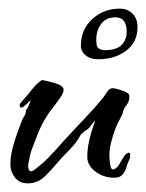

<svg xmlns="http://www.w3.org/2000/svg" viewBox="-20 -413 338 444"><path d="M44 11Q25 11 14.5 -2.5Q4 -16 4 -33Q4 -56 13 -84.5Q22 -113 30 -132Q32 -139 36 -144.5Q40 -150 40 -158Q43 -161 46.5 -169Q50 -177 51 -181Q47 -178 41 -172Q35 -166 30 -164L27 -165Q24 -169 27 -174Q29 -176 32.5 -180.5Q36 -185 40 -189Q44 -194 47.5 -198Q51 -202 52 -204Q59 -212 63 -216.5Q67 -221 77 -228Q82 -227 93.5 -224.5Q105 -222 116 -217.5Q127 -213 127 -206Q128 -200 119.5 -187.5Q111 -175 101.5 -163Q92 -151 88 -144Q81 -133 77 -125Q73 -117 70 -110L56 -74Q52 -64 50 -56Q48 -48 46 -37Q46 -36 45.5 -33.5Q45 -31 45 -29Q45 -25 46.5 -21Q48 -17 52 -17Q56 -17 63 -23Q84 -39 98 -55Q106 -63 113 -71Q120 -79 129 -89Q151 -113 173.5 -136.5Q196 -160 216 -184Q221 -190 227 -199.5Q233 -209 240 -209H241Q247 -209 263 -203.5Q279 -198 279 -192V-188Q279 -179 274 -172Q271 -168 269 -165Q267 -162 265 -157Q264 -151 262 -147Q260 -143 257 -137Q248 -122 240 -95Q232 -68 233 -51Q233 -46 234.5 -34.5Q236 -23 240 -21Q250 -22 256.5 -34Q263 -46 268 -53Q273 -60 280 -60Q281 -57 281 -52Q281 -48 279 -44Q277 -40 275 -35Q273 -29 271.5 -23.5Q270 -18 266 -13Q260 -2 244 -2Q221 -2 202.5 -15Q184 -28 182 -46Q181 -65 186.5 -89Q192 -113 199 -130Q199 -131 199.5 -132Q200 -133 200 -134Q194 -128 189 -121Q184 -114 176 -110L167 -102Q157 -83 142 -68Q127 -53 113 -37Q100 -21 83.5 -5Q67 11 44 11ZM207 -276Q189 -276 178 -285Q167 -294 167 -307Q167 -345 193.5 -369Q220 -393 257 -393Q275 -393 286.5 -381.5Q298 -370 298 -350Q298 -316 272 -296Q246 -276 207 -276ZM223 -297Q249 -297 261 -309Q273 -321 273 -339Q273 -373 247 -373Q225 -373 213 -356.5Q201 -340 203 -314Q203 -297 223 -297Z"/></svg>

Font: Qwitcher Grypen
Style: Bold
Weight: 700
Designer: Robert E. Leuschke
Foundry: Robert E. Leuschke
Version: Version 1.100; ttfautohint (v1.8.3)